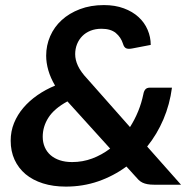

<svg xmlns="http://www.w3.org/2000/svg" viewBox="-20 -709 745 737"><path d="M378.9 -689.5Q421.9 -689.5 455.3 -677Q488.8 -664.6 511.7 -643.6Q534.7 -622.6 546.6 -594.7Q558.6 -566.9 558.6 -536.6L487.3 -522.9Q472.2 -520 464.1 -523.7Q456.1 -527.3 452.1 -541Q444.3 -565.9 424.6 -582.3Q404.8 -598.6 369.6 -598.6Q346.2 -598.6 327.4 -591.1Q308.6 -583.5 295.7 -570.3Q282.7 -557.1 275.6 -539.3Q268.6 -521.5 268.6 -501Q268.6 -479 279.3 -456.1Q290 -433.1 314.9 -406.7L479 -221.2Q497.6 -250.5 510.5 -282.2Q523.4 -314 530.3 -347.7Q532.2 -358.9 537.8 -365.7Q543.5 -372.6 556.2 -372.6H640.1Q631.8 -308.6 607.4 -251.2Q583 -193.8 544.9 -146.5L674.8 0H571.3Q556.6 0 546.1 -2Q535.6 -3.9 527.3 -7.8Q519 -11.7 512.2 -18.3Q505.4 -24.9 497.6 -34.2L465.3 -69.8Q415.5 -33.2 356.9 -12.9Q298.3 7.3 232.9 7.3Q184.1 7.3 144.8 -5.1Q105.5 -17.6 78.1 -40.5Q50.8 -63.5 35.9 -95.9Q21 -128.4 21 -168.9Q21 -205.1 33.9 -236.8Q46.9 -268.6 69.8 -295.4Q92.8 -322.3 123.8 -343.8Q154.8 -365.2 191.4 -380.4Q173.8 -410.2 165.5 -439.2Q157.2 -468.3 157.2 -495.1Q157.2 -534.7 172.6 -570.1Q188 -605.5 216.8 -631.8Q245.6 -658.2 286.6 -673.8Q327.6 -689.5 378.9 -689.5ZM256.8 -86.9Q297.4 -86.9 334 -100.6Q370.6 -114.3 402.8 -138.7L238.8 -319.8Q188.5 -292.5 166.3 -258.1Q144 -223.6 144 -184.1Q144 -162.1 151.9 -144Q159.7 -126 174.3 -113.3Q189 -100.6 209.7 -93.8Q230.5 -86.9 256.8 -86.9Z"/></svg>

Font: Carlito
Style: Bold Italic
Weight: 700
Italic angle: -7°
Designer: Lukasz Dziedzic
Foundry: tyPoland Lukasz Dziedzic
Version: Version 1.104